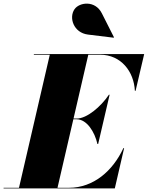

<svg xmlns="http://www.w3.org/2000/svg" viewBox="-70 -1052 825 1072"><path d="M421 -859 564.5 -841.5 566.5 -843.5 498.5 -978C461 -1052 373 -1039.5 346 -1000.5C313 -952.5 341.5 -869 421 -859ZM358 -386C415 -386 459 -315 474 -248H478L542 -523H538C493 -456 415 -390 358 -390H340.5L423 -746.5H489C606 -746.5 678 -652 683 -545H687L735 -750H119V-746.5H208L36 -3.5H-50V0H571L623 -225H619C560 -98 452 -3.5 315 -3.5H251L339.5 -386Z"/></svg>

Font: Bodoni* 48pt Fatface
Style: Italic
Weight: 900
Italic angle: -13°
Version: Version 2.3